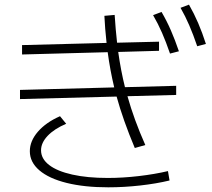

<svg xmlns="http://www.w3.org/2000/svg" viewBox="-20 -802 904 820"><path d="M65.4 -418 467.8 -428.7Q450.2 -502 439.9 -579.1L74.2 -569.3V-609.4L435.1 -618.7Q428.2 -682.1 425.8 -734.4L469.7 -738.3Q473.6 -676.3 480 -619.6L659.2 -624V-585L484.9 -580.1Q496.1 -500 513.7 -429.7L732.4 -435.5V-396.5L524.4 -391.1Q552.2 -291.5 600.6 -182.6L555.7 -169.9Q505.4 -289.6 478 -389.6L65.4 -378.9ZM633.8 -737.3 669.9 -751Q692.4 -712.4 709.7 -672.6Q727.1 -632.8 744.1 -583L706.1 -573.2Q689 -623 671.9 -662.1Q654.8 -701.2 633.8 -737.3ZM751 -768.6 787.1 -782.2Q809.1 -743.7 826.4 -703.4Q843.8 -663.1 859.4 -614.3L822.3 -604.5Q805.2 -654.8 788.3 -693.8Q771.5 -732.9 751 -768.6ZM107.4 -156.2Q107.4 -199.7 141.8 -239.5Q176.3 -279.3 236.3 -305.7L262.7 -273.4Q211.4 -251.5 183.3 -221.7Q155.3 -191.9 155.3 -160.2Q155.3 -124 189.7 -97.4Q224.1 -70.8 288.6 -56.4Q353 -42 440.4 -42Q503.9 -42 572.8 -50Q641.6 -58.1 697.3 -71.3L704.1 -31.2Q647.9 -17.6 578.6 -9.8Q509.3 -2 442.4 -2Q340.3 -2 264.6 -20.8Q189 -39.6 148.2 -74.5Q107.4 -109.4 107.4 -156.2Z"/></svg>

Font: Pretendard GOV ExtraLight
Style: Regular
Weight: 200
Designer: Base glyphs from Inter by Rasmus Andersson; Hangeul glyphs from Noto Sans CJK(Source Han Sans) by Jang Soo-young and Kan
Foundry: Kil Hyung-jin
Version: Version 1.309